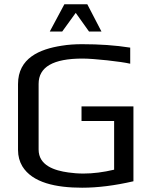

<svg xmlns="http://www.w3.org/2000/svg" viewBox="-20 -865 706 895"><path d="M587 -568V-643C518 -654 443 -659 363 -659C330 -659 298 -657 268 -652C164 -636 64 -594 64 -473V-166C64 -137 71 -112 84 -90C131 -13 241 10 363 10C436 10 515 0 602 -20V-369H360V-301H512V-74C461 -62 414 -56 369 -56C344 -56 320 -58 299 -61C233 -70 160 -94 160 -168V-474C160 -553 228 -592 365 -592C418 -592 545 -578 587 -568ZM212 -718H270L333 -805L395 -718H453L387 -845H280Z"/></svg>

Font: Gamestation Text
Style: Bold
Weight: 400
Designer: Jonas Hecksher
Foundry: Jonas Hecksher, Playtypeª, e-types AS
Version: Version 1.003